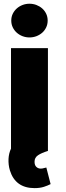

<svg xmlns="http://www.w3.org/2000/svg" viewBox="-20 -801 350 1019"><path d="M38.4 -12.1V-545.5H234.4V0Q199.9 10.7 181.6 23.1Q163.4 35.5 163.4 56.8Q163 74.9 172.4 84.3Q181.8 93.8 196 93.8Q205.3 93.8 212.2 91.4Q219.1 89.1 225.9 88.1L248.6 176.1Q234.4 183.6 213.2 190.5Q192.1 197.4 163.4 197.4Q112.6 197.4 79.7 173.7Q46.9 149.9 32.7 103.7Q28.1 88.8 26.3 73.3Q24.5 57.9 25.2 42.8Q25.9 27.7 29.3 13.7Q32.7 -0.4 38.4 -12.1ZM136.4 -781.2Q155.5 -781.2 172.9 -774.7Q190.3 -768.1 203.7 -756.4Q217 -744.7 225 -728.2Q233 -711.6 233 -691.8Q233 -671.9 225 -655.4Q217 -638.8 203.7 -627.1Q190.3 -615.4 172.9 -608.8Q155.5 -602.3 136.4 -602.3Q117.5 -602.3 100.1 -608.8Q82.7 -615.4 69.2 -627.3Q55.8 -639.2 47.8 -655.7Q39.8 -672.2 39.8 -691.8Q39.8 -711.6 47.8 -728Q55.8 -744.3 69.2 -756.2Q82.7 -768.1 100.1 -774.7Q117.5 -781.2 136.4 -781.2Z"/></svg>

Font: Inter P Black
Style: Regular
Weight: 900
Designer: Rasmus Andersson
Foundry: rsms
Version: Version 3.018;git-588b23468